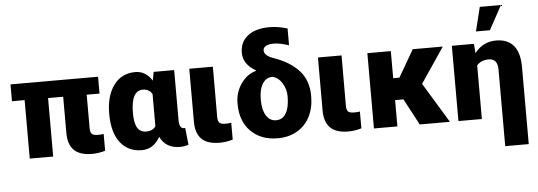

<svg xmlns="http://www.w3.org/2000/svg" viewBox="-58 -961 3759 1342"><g transform="rotate(-5 1822.0 -289.5)"><path d="M643.6 -410.2H553.7V-176.8Q553.7 -147 564.5 -135.3Q575.2 -123.5 606.9 -123.5Q631.3 -123.5 647.9 -126.5V-8.8Q603.5 5.4 555.2 5.4Q470.2 5.4 429.4 -34.9Q388.7 -75.2 388.7 -156.2V-410.2H282.7V0H118.2V-410.2H29.3V-528.3H643.6Z M1177.7 -528.3V-172.4Q1179.2 -117.7 1211.4 -117.7Q1216.8 -117.7 1219.2 -119.1L1231.9 0Q1207 10.3 1170.9 10.3Q1073.2 10.3 1032.7 -72.3Q986.3 9.8 904.3 9.8Q809.1 9.8 753.9 -60.8Q698.7 -131.3 698.7 -263.2Q698.7 -388.7 753.7 -463.4Q808.6 -538.1 905.3 -538.1Q979 -538.1 1022.5 -467.8L1033.7 -528.3ZM864.3 -252.9Q864.3 -183.1 884.5 -150.1Q904.8 -117.2 945.8 -117.2Q990.7 -117.2 1012.7 -147.9V-375Q990.7 -411.1 946.8 -411.1Q864.3 -411.1 864.3 -252.9Z M1449.2 -528.3 1448.7 -176.8Q1448.7 -147 1459.5 -135.3Q1470.2 -123.5 1502 -123.5Q1526.4 -123.5 1543 -126.5V-8.8Q1498.5 5.4 1450.2 5.4Q1364.7 5.4 1324.2 -35.2Q1283.7 -75.7 1283.7 -156.2V-528.3Z M1659.2 -607.4Q1659.2 -683.1 1714.6 -726.1Q1770 -769 1867.2 -769Q1913.1 -769 1958.5 -757.8L1992.7 -749V-630.9L1978 -635.3Q1924.8 -651.9 1887.2 -651.9Q1852.1 -651.9 1832.3 -641.1Q1812.5 -630.4 1812.5 -610.8Q1812.5 -573.7 1876 -551.8Q1993.2 -510.7 2054.2 -441.9Q2115.2 -373 2115.7 -270V-258.8Q2115.7 -180.7 2084 -119.1Q2052.2 -57.6 1993.7 -23.9Q1935.1 9.8 1857.9 9.8Q1740.7 9.8 1669.7 -61.3Q1598.6 -132.3 1598.6 -253.4V-258.8Q1598.6 -335.4 1641.6 -396.2Q1684.6 -457 1748.5 -473.6L1746.6 -476.6Q1659.2 -526.9 1659.2 -607.4ZM1762.7 -267.6Q1762.7 -198.7 1787.8 -157.7Q1813 -116.7 1857.9 -116.7Q1902.3 -116.7 1927 -157.7Q1951.7 -198.7 1951.7 -277.3Q1951.7 -326.7 1925.3 -369.4Q1898.9 -412.1 1857.9 -421.4Q1813.5 -421.4 1788.1 -381.3Q1762.7 -341.3 1762.7 -267.6Z M2352.1 -528.3 2351.6 -176.8Q2351.6 -147 2362.3 -135.3Q2373 -123.5 2404.8 -123.5Q2429.2 -123.5 2445.8 -126.5V-8.8Q2401.4 5.4 2353 5.4Q2267.6 5.4 2227.1 -35.2Q2186.5 -75.7 2186.5 -156.2V-528.3Z M2756.3 -184.6H2697.8V0H2533.2V-528.3H2697.8V-338.4H2741.7L2851.6 -528.3H3062.5L2895.5 -281.2L3066.4 0H2854.5Z M3280.8 -528.3 3286.1 -462.4Q3344.2 -538.1 3436.5 -538.1Q3518.6 -538.1 3560.1 -487.5Q3601.6 -437 3601.6 -337.9V203.1H3436.5V-334.5Q3436.5 -411.1 3373.5 -411.1Q3320.3 -411.1 3290.5 -376V0H3126V-528.3ZM3344.2 -782.2H3492.7L3400.4 -613.3H3302.7Z"/></g></svg>

Font: Sadagaat-English
Style: Regular
Weight: 900
Designer: Ahmed alsheikh
Foundry: Ahmed alsheikh Design
Version: Version 2.137;January 17, 2018;FontCreator 11.0.0.2408 64-bi